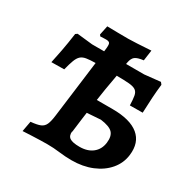

<svg xmlns="http://www.w3.org/2000/svg" viewBox="-162 -870 1023 1034"><g transform="rotate(30 349.5 -353.5)"><path d="M106.4 5.4 118.3 -59.2Q157.1 -62.7 176.8 -70.7Q196.5 -78.7 205.4 -98.6Q214.3 -118.4 219 -157.4L263.9 -508.7Q228.5 -508.1 207.3 -504.6Q186.1 -501.1 173.8 -489.9Q161.5 -478.7 152.9 -456.1Q144.3 -433.5 134.6 -394.6L55.3 -393.5Q63 -428.9 72.4 -477.6Q81.7 -526.3 90.3 -588.8L101.5 -596.6L197.3 -586.2H521.3L619.6 -596.6L629.4 -584.1Q624.6 -543.7 621.7 -497.8Q618.9 -452 617.2 -403.7L537.8 -403.1Q536.7 -440.1 532.9 -460.9Q529.1 -481.7 515.8 -491.3Q502.5 -500.9 474.3 -503.5Q446 -506.1 396.6 -506.3Q388.1 -461 379.9 -411.3Q371.8 -361.5 364.6 -311.1Q357.4 -260.7 351.2 -213.4Q345.1 -166.1 340.1 -126.2L258.4 0Q240.5 0 214.6 0.7Q188.8 1.5 160.3 2.7Q131.8 3.9 106.4 5.4ZM413.1 9.9Q374.7 9.9 335.7 5Q296.7 0 257.9 0L338.6 -126.2Q335.5 -97.9 353 -86.2Q370.5 -74.4 413.7 -74.4Q463.7 -74.4 494.6 -99.1Q525.5 -123.7 531.1 -167.4Q536.3 -210.1 516.9 -230.6Q497.4 -251.2 441.5 -258.5L281.4 -247.2L292.4 -339.5H466.9Q576.5 -339.5 629 -296.4Q681.4 -253.3 671 -171.4Q664.5 -118.4 629.6 -77.2Q594.7 -36.1 538.8 -13.1Q482.9 9.9 413.1 9.9ZM265.5 -532.8 273.6 -597.7Q277.6 -628.3 273.1 -637.5Q268.5 -646.6 249.4 -646.6Q242.5 -646.6 232.9 -646.1Q223.2 -645.6 214.2 -645.1L207.6 -653.6L219.5 -711.1Q250.8 -710.6 286.8 -710Q322.8 -709.5 351.1 -709.5Q368.6 -709.5 404.4 -711.5Q440.2 -713.6 490.7 -716.7L481.5 -650.9Q444.2 -646.4 429.7 -635.1Q415.3 -623.7 410.3 -596.1L399.3 -532.8Z"/></g></svg>

Font: Alegreya
Style: Italic
Weight: 400
Italic angle: -7°
Designer: Juan Pablo del Peral
Foundry: Huerta Tipografica
Version: Version 2.009